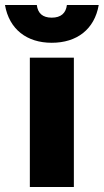

<svg xmlns="http://www.w3.org/2000/svg" viewBox="-76 -752 417 772"><path d="M44 0H221V-520H44ZM-56 -732C-39 -634 32 -580 132 -580C233 -580 304 -634 321 -732H193C189 -699 169 -681 132 -681C95 -681 76 -699 72 -732Z"/></svg>

Font: Aspekta 850
Style: Regular
Weight: 850
Designer: Ivo Dolenc
Version: Version 2.000